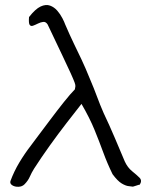

<svg xmlns="http://www.w3.org/2000/svg" viewBox="-20 -742 593 754"><path d="M94 -675Q119 -707 139.5 -716.5Q160 -726 176.5 -720Q193 -714 205 -700Q217 -686 225 -670.5Q233 -655 236 -646Q255 -602 270 -571Q285 -540 300 -508.5Q315 -477 334 -430Q349 -395 361 -362.5Q373 -330 387 -298Q409 -252 431.5 -199Q454 -146 470 -108Q481 -84 499 -69.5Q517 -55 528 -44Q539 -33 529 -17Q523 -16 516.5 -13.5Q510 -11 502 -9Q497 -10 485.5 -11Q474 -12 458 -21.5Q442 -31 422 -58Q401 -101 385.5 -143.5Q370 -186 351 -232.5Q332 -279 300 -334Q274 -301 241.5 -259Q209 -217 176 -171Q143 -125 114 -80Q104 -64 97 -48Q90 -32 76 -18Q67 -9 52.5 -8.5Q38 -8 28 -14.5Q18 -21 21 -31Q35 -69 56 -104Q77 -139 101 -170Q109 -181 130.5 -209.5Q152 -238 179 -274Q206 -310 231.5 -342Q257 -374 274 -391Q275 -398 276 -402.5Q277 -407 273 -418Q269 -429 258 -453.5Q247 -478 225 -524Q203 -570 167 -646Q160 -657 150 -656Q140 -655 129 -649.5Q118 -644 109.5 -641Q101 -638 96.5 -644.5Q92 -651 94 -675Z"/></svg>

Font: Mynerve
Style: Regular
Weight: 400
Designer: Carolina Short
Foundry: Carolina Short
Version: Version 1.000; ttfautohint (v1.8.4.7-5d5b)